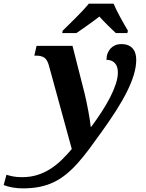

<svg xmlns="http://www.w3.org/2000/svg" viewBox="-188 -786 794 1046"><path d="M78.1 -430.2Q69.8 -460 54 -471.4Q38.1 -482.9 8.8 -482.9H-1L11.2 -536.1H207L272.9 -276.9Q277.8 -257.3 283.2 -231.2Q288.6 -205.1 293.5 -179Q298.3 -152.8 301.8 -130.1Q305.2 -107.4 306.2 -95.2H309.1Q338.9 -135.3 365.2 -175.8Q391.6 -216.3 411.4 -254.6Q431.2 -293 442.6 -327.6Q454.1 -362.3 454.1 -391.1Q454.1 -424.8 437.7 -442.4Q421.4 -460 392.1 -460Q392.1 -479.5 398.2 -495.4Q404.3 -511.2 415 -522.5Q425.8 -533.7 440.4 -539.8Q455.1 -545.9 472.2 -545.9Q512.7 -545.9 533.4 -523.4Q554.2 -501 554.2 -460.9Q554.2 -421.9 541 -378.4Q527.8 -335 503.4 -286.1Q479 -237.3 444.1 -182.6Q409.2 -127.9 365.2 -66.9Q329.1 -16.1 297.4 26.4Q265.6 68.8 235.1 103Q204.6 137.2 173.1 162.8Q141.6 188.5 106.2 205.8Q70.8 223.1 29.1 231.7Q-12.7 240.2 -64 240.2Q-92.8 240.2 -119.9 235.4Q-147 230.5 -168 222.2L-152.8 166Q-141.1 169.9 -119.9 174.6Q-98.6 179.2 -67.9 179.2Q-22 179.2 16.1 167Q54.2 154.8 86.7 134Q119.1 113.3 147.7 85.4Q176.3 57.6 203.1 25.9ZM153.8 -619.1Q168.5 -633.3 187 -651.6Q205.6 -669.9 225.1 -689.5Q244.6 -709 263.2 -728.8Q281.7 -748.5 295.9 -766.1H430.7Q437 -750.5 446.8 -731Q456.5 -711.4 467.5 -691.4Q478.5 -671.4 489.3 -652.3Q500 -633.3 508.8 -619.1L505.9 -606H442.9Q434.1 -614.3 422.4 -625.5Q410.6 -636.7 398.4 -648.9Q386.2 -661.1 374.3 -673.3Q362.3 -685.5 353.5 -695.8Q340.3 -685.5 323.7 -673.3Q307.1 -661.1 290 -648.9Q272.9 -636.7 256.8 -625.5Q240.7 -614.3 228.5 -606H150.9Z"/></svg>

Font: Droid Serif
Style: Bold Italic
Weight: 700
Italic angle: -12°
Designer: Monotype Design team
Foundry: Monotype Imaging Inc.
Version: Version 1.03